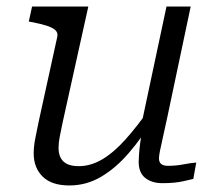

<svg xmlns="http://www.w3.org/2000/svg" viewBox="-20 -557 664 587"><path d="M172 -185Q166 -157 162.5 -138.5Q159 -120 159 -105Q159 -87 165.5 -74.5Q172 -62 185.5 -55.5Q199 -49 221 -49Q257 -49 292 -69.5Q327 -90 363 -130Q399 -170 439 -227L452 -198Q414 -136 374 -89.5Q334 -43 289 -16.5Q244 10 192 10Q138 10 110.5 -17Q83 -44 83 -88Q83 -108 87.5 -132Q92 -156 98 -184L155 -444Q158 -457 149 -465Q140 -473 122.5 -478.5Q105 -484 80 -489L68 -491L78 -537H250ZM492 -201Q484 -163 478 -137Q472 -111 469 -95.5Q466 -80 466 -73Q466 -61 473 -55.5Q480 -50 493 -50Q518 -50 541 -54.5Q564 -59 580 -60L571 -10Q558 -7 543 -3.5Q528 0 511.5 1.5Q495 3 477 3Q444 3 424 -13Q404 -29 404 -62Q404 -70 405 -84.5Q406 -99 408.5 -119Q411 -139 415 -163L409 -161L489 -537H563Z"/></svg>

Font: Roboto Serif 20pt Light
Style: Italic
Weight: 300
Italic angle: -10°
Version: Version 1.007